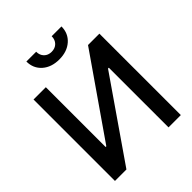

<svg xmlns="http://www.w3.org/2000/svg" viewBox="-253 -1071 1213 1213"><g transform="rotate(-45 353.0 -464.5)"><path d="M58.6 -727.5H168.5V-193.4H174.8L545.4 -727.5H647V0H537.1V-533.2H529.8L161.1 0H58.6ZM353 -791Q283.2 -791 239.7 -829.3Q196.3 -867.7 196.3 -929.2H283.7Q283.7 -897.9 302.7 -878.7Q321.8 -859.4 353 -859.4Q384.3 -859.4 403.3 -878.7Q422.4 -897.9 422.4 -929.2H509.8Q509.8 -867.7 466.3 -829.3Q422.9 -791 353 -791Z"/></g></svg>

Font: Inter Tight Medium
Style: Regular
Weight: 500
Designer: Rasmus Andersson
Foundry: rsms
Version: Version 3.004; ttfautohint (v1.8.4.7-5d5b)